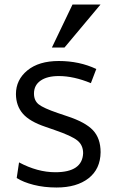

<svg xmlns="http://www.w3.org/2000/svg" viewBox="-20 -816 505 847"><path d="M423.3 -795.9 264.6 -606.4H209L299.8 -795.9ZM229.5 11.2Q174.8 11.2 128.7 -0.5Q82.5 -12.2 53.7 -30.8L64 -99.6Q145.5 -56.2 224.1 -56.2Q343.3 -56.2 346.7 -140.1Q346.7 -175.8 321.3 -196.3Q295.9 -216.8 221.7 -242.2L181.2 -256.3Q110.8 -279.8 80.8 -314.5Q50.8 -349.1 50.3 -400.9Q50.3 -463.9 100.8 -505.4Q151.4 -546.9 239.3 -546.9Q330.1 -546.9 404.8 -511.7L380.9 -449.2Q305.2 -480.5 239.3 -480.5Q188 -480.5 158.9 -460.2Q129.9 -439.9 129.9 -403.3Q129.9 -372.1 150.9 -355.5Q171.9 -338.9 234.9 -317.4Q251 -311.5 275.4 -303.7Q356.4 -277.3 390.1 -241.5Q423.8 -205.6 423.8 -144.5Q422.9 -70.3 370.6 -29.5Q318.4 11.2 229.5 11.2Z"/></svg>

Font: Oxygen
Style: Regular
Weight: 400
Designer: Vernon Adams
Foundry: Vernon Adams
Version: Version Release 0.2.3 webfont; ttfautohint (v0.93.3-1d66) -l